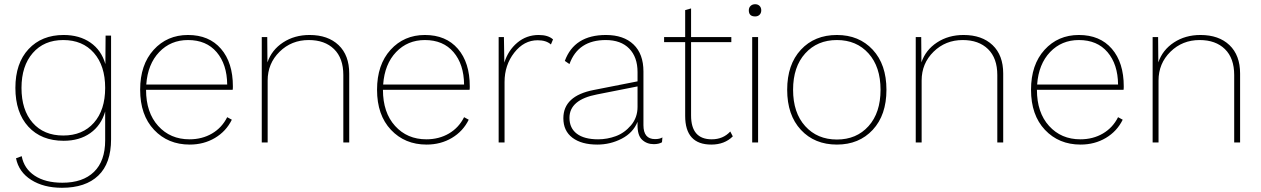

<svg xmlns="http://www.w3.org/2000/svg" viewBox="-20 -676 5984 911"><path d="M274 215Q187 215 128 177.5Q69 140 56 75L83 65Q94 124 144.5 157.5Q195 191 276 191Q373 191 426 139.5Q479 88 479 -10V-147Q460 -81 408.5 -44.5Q357 -8 282 -8Q176 -8 114.5 -75Q53 -142 53 -259Q53 -376 115.5 -443Q178 -510 282 -510Q357 -510 409 -474Q461 -438 480 -372L481 -507H507V-15Q507 99 446.5 157Q386 215 274 215ZM280 -486Q189 -486 135.5 -424.5Q82 -363 82 -259Q82 -154 135 -93.5Q188 -33 280 -33Q372 -33 425.5 -93.5Q479 -154 479 -259Q479 -364 425.5 -425Q372 -486 280 -486Z M1085 -266Q1085 -254 1084 -250H673Q673 -142 730.5 -78.5Q788 -15 879 -15Q939 -15 986 -42.5Q1033 -70 1058 -120L1080 -108Q1053 -53 1000 -21.5Q947 10 880 10Q777 10 711 -60Q645 -130 645 -250Q645 -369 709 -439.5Q773 -510 872 -510Q972 -510 1028.5 -444.5Q1085 -379 1085 -266ZM872 -486Q790 -486 735.5 -429Q681 -372 674 -275H1058Q1057 -371 1008 -428.5Q959 -486 872 -486Z M1449 -510Q1536 -510 1586.5 -462Q1637 -414 1637 -327V0H1609V-320Q1609 -400 1565 -443Q1521 -486 1445 -486Q1363 -486 1306.5 -430.5Q1250 -375 1250 -294V0H1222V-500H1248L1249 -380Q1269 -439 1323 -474.5Q1377 -510 1449 -510Z M2209 -266Q2209 -254 2208 -250H1797Q1797 -142 1854.5 -78.5Q1912 -15 2003 -15Q2063 -15 2110 -42.5Q2157 -70 2182 -120L2204 -108Q2177 -53 2124 -21.5Q2071 10 2004 10Q1901 10 1835 -60Q1769 -130 1769 -250Q1769 -369 1833 -439.5Q1897 -510 1996 -510Q2096 -510 2152.5 -444.5Q2209 -379 2209 -266ZM1996 -486Q1914 -486 1859.5 -429Q1805 -372 1798 -275H2182Q2181 -371 2132 -428.5Q2083 -486 1996 -486Z M2346 0V-500H2371L2373 -379Q2391 -437 2434.5 -473.5Q2478 -510 2536 -510Q2581 -510 2604 -489L2594 -465Q2572 -485 2531 -485Q2466 -485 2420 -426Q2374 -367 2374 -287V0Z M3088 -16Q3110 -16 3123 -24L3121 -1Q3106 8 3082 8Q3049 8 3026.5 -13Q3004 -34 3005 -86V-98Q2984 -46 2930 -18Q2876 10 2814 10Q2739 10 2696 -22.5Q2653 -55 2653 -115Q2653 -221 2797 -249L3005 -290V-334Q3005 -405 2965.5 -445.5Q2926 -486 2854 -486Q2723 -486 2682 -372L2660 -387Q2705 -510 2855 -510Q2939 -510 2986 -465Q3033 -420 3033 -337V-82Q3033 -16 3088 -16ZM2818 -15Q2861 -15 2902 -30Q2943 -45 2974 -81.5Q3005 -118 3005 -169V-266L2813 -228Q2682 -203 2682 -117Q2682 -68 2717 -41.5Q2752 -15 2818 -15Z M3445 -52 3457 -29Q3418 10 3355 10Q3231 10 3231 -126V-476H3131V-500H3231V-628L3259 -636V-500H3450V-476H3259V-128Q3259 -15 3357 -15Q3411 -15 3445 -52Z M3563 -598Q3533 -598 3533 -627Q3533 -640 3541.5 -648Q3550 -656 3563 -656Q3576 -656 3584 -648Q3592 -640 3592 -627Q3592 -614 3584 -606Q3576 -598 3563 -598ZM3577 -500V0H3549V-500Z M3951 -510Q4056 -510 4121 -440Q4186 -370 4186 -250Q4186 -130 4121 -60Q4056 10 3951 10Q3845 10 3780 -60Q3715 -130 3715 -250Q3715 -370 3780 -440Q3845 -510 3951 -510ZM4101 -422.5Q4044 -486 3951 -486Q3858 -486 3800.5 -422.5Q3743 -359 3743 -250Q3743 -141 3800.5 -77.5Q3858 -14 3951 -14Q4044 -14 4101 -77.5Q4158 -141 4158 -250Q4158 -359 4101 -422.5Z M4552 -510Q4639 -510 4689.5 -462Q4740 -414 4740 -327V0H4712V-320Q4712 -400 4668 -443Q4624 -486 4548 -486Q4466 -486 4409.5 -430.5Q4353 -375 4353 -294V0H4325V-500H4351L4352 -380Q4372 -439 4426 -474.5Q4480 -510 4552 -510Z M5312 -266Q5312 -254 5311 -250H4900Q4900 -142 4957.5 -78.5Q5015 -15 5106 -15Q5166 -15 5213 -42.5Q5260 -70 5285 -120L5307 -108Q5280 -53 5227 -21.5Q5174 10 5107 10Q5004 10 4938 -60Q4872 -130 4872 -250Q4872 -369 4936 -439.5Q5000 -510 5099 -510Q5199 -510 5255.5 -444.5Q5312 -379 5312 -266ZM5099 -486Q5017 -486 4962.5 -429Q4908 -372 4901 -275H5285Q5284 -371 5235 -428.5Q5186 -486 5099 -486Z M5676 -510Q5763 -510 5813.5 -462Q5864 -414 5864 -327V0H5836V-320Q5836 -400 5792 -443Q5748 -486 5672 -486Q5590 -486 5533.5 -430.5Q5477 -375 5477 -294V0H5449V-500H5475L5476 -380Q5496 -439 5550 -474.5Q5604 -510 5676 -510Z"/></svg>

Font: Elaine Sans ExtraLight
Style: Regular
Weight: 275
Designer: Wei Huang
Foundry: Wei Huang
Version: Version 2.001;December 24, 2019;FontCreator 12.0.0.2547 64-b